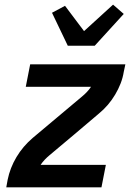

<svg xmlns="http://www.w3.org/2000/svg" viewBox="-20 -807 590 827"><path d="M7 0 13 -33Q18 -58 27.5 -82.5Q37 -107 51 -130.5Q65 -154 82.5 -174.5Q100 -195 121 -213L333 -391Q344 -400 354 -410.5Q364 -421 372 -433H91L110 -530H520L513 -497Q509 -472 499.5 -447.5Q490 -423 476 -399.5Q462 -376 444.5 -355.5Q427 -335 405 -317L300 -228L194 -139Q183 -130 173 -119.5Q163 -109 155 -97H436L417 0ZM272 -610 204 -752 260 -782 342 -673 467 -787 513 -747 388 -610Z"/></svg>

Font: Lode Term
Style: Bold Italic
Weight: 700
Italic angle: -11°
Monospace: yes
Designer: Belleve Invis
Foundry: Belleve Invis
Version: Version 29.2.0